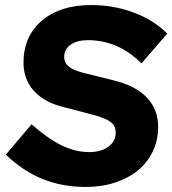

<svg xmlns="http://www.w3.org/2000/svg" viewBox="-20 -730 682 760"><path d="M3 -118 105 -238Q171 -180 225 -154Q279 -128 333 -128Q380 -128 409 -149.5Q438 -171 438 -205Q438 -230 420.5 -245Q403 -260 358 -273L217 -310Q148 -330 110.5 -374.5Q73 -419 73 -482Q73 -586 145.5 -648Q218 -710 340 -710Q430 -710 509 -680.5Q588 -651 642 -597L540 -479Q494 -525 441 -548Q388 -571 328 -571Q285 -571 259.5 -553Q234 -535 234 -504Q234 -482 251 -467.5Q268 -453 305 -443L437 -410Q519 -389 562.5 -342.5Q606 -296 606 -228Q606 -175 585 -131Q564 -87 526.5 -56Q489 -25 436 -7.5Q383 10 320 10Q227 10 149.5 -21Q72 -52 3 -118Z"/></svg>

Font: Red Hat Text
Style: Bold Italic
Weight: 700
Italic angle: -12°
Designer: Pentagram / MCKL
Foundry: Pentagram / MCKL
Version: Version 1.003; Red Hat Text Bold Italic